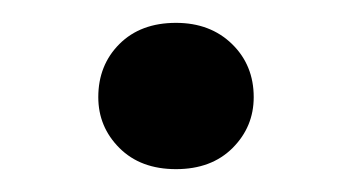

<svg xmlns="http://www.w3.org/2000/svg" viewBox="-20 -141 308 168"><path d="M134 7Q103 7 84.5 -11.5Q66 -30 66 -56Q66 -84 84.5 -102.5Q103 -121 134 -121Q164 -121 183 -102.5Q202 -84 202 -56Q202 -30 183.5 -11.5Q165 7 134 7Z"/></svg>

Font: Gantari SemiBold
Style: Regular
Weight: 600
Designer: Anugrah Pasau
Foundry: Lafontype
Version: Version 1.000; ttfautohint (v1.8.3)